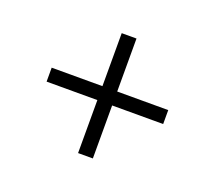

<svg xmlns="http://www.w3.org/2000/svg" viewBox="-82 -664 725 647"><g transform="rotate(20 280.0 -341.0)"><path d="M253 -556H306V-126H253ZM489 -366V-316H71V-366Z"/></g></svg>

Font: Roboto Serif 20pt ExtraLight
Style: Regular
Weight: 250
Version: Version 1.008